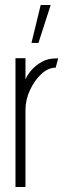

<svg xmlns="http://www.w3.org/2000/svg" viewBox="-20 -749 273 769"><path d="M106 -577 143 -729H183L134 -577ZM42 0V-516H82V-431Q89 -448 105.5 -467.5Q122 -487 147 -501Q172 -515 202 -515Q205 -515 207.5 -515Q210 -515 213 -515L203 -478Q173 -478 145.5 -452.5Q118 -427 100 -388Q82 -349 82 -308V0Z"/></svg>

Font: Stick No Bills ExtraLight
Style: Regular
Weight: 200
Designer: Kosala Senevirathne, Siva Puranthara, Lasantha Premarathna, Tharique Azeez
Foundry: mooniak
Version: Version 2.000